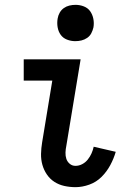

<svg xmlns="http://www.w3.org/2000/svg" viewBox="-20 -765 540 793"><path d="M292 8Q268 8 245.5 3Q223 -2 204.5 -14Q186 -26 173.5 -44.5Q161 -63 155 -84.5Q149 -106 149.5 -129.5Q150 -153 154 -177L196 -432H78V-520H313L254 -163Q251 -149 250.5 -135Q250 -121 254 -109Q258 -97 268 -88.5Q278 -80 292 -80Q306 -80 319.5 -87Q333 -94 342.5 -106Q352 -118 358 -131.5Q364 -145 367 -159L458 -138Q450 -110 435.5 -83Q421 -56 399.5 -34.5Q378 -13 349 -2.5Q320 8 292 8ZM291 -595Q273 -595 256.5 -601.5Q240 -608 230.5 -621.5Q221 -635 218 -652.5Q215 -670 218 -688Q220 -701 226.5 -712.5Q233 -724 243.5 -731.5Q254 -739 266.5 -742Q279 -745 292 -745Q310 -745 326.5 -738.5Q343 -732 352.5 -718.5Q362 -705 365.5 -687.5Q369 -670 366 -652Q363 -639 357 -627.5Q351 -616 340 -608.5Q329 -601 316.5 -598Q304 -595 291 -595Z"/></svg>

Font: Iosevka Curly Slab Semibold
Style: Italic
Weight: 600
Italic angle: -9°
Monospace: yes
Designer: Belleve Invis
Foundry: Belleve Invis
Version: Version 22.1.2; ttfautohint (v1.8.4)